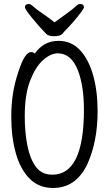

<svg xmlns="http://www.w3.org/2000/svg" viewBox="-20 -916 540 954"><path d="M244 18Q173 18 127 -28.5Q81 -75 58.5 -155Q36 -235 36 -337Q36 -456 70 -555Q102 -657 134 -657Q147 -657 153 -650Q197 -713 271 -713Q334 -713 377 -667.5Q420 -622 442.5 -543Q465 -464 465 -363Q465 -210 412 -96Q355 18 244 18ZM240 -48Q397 -48 397 -371Q397 -487 368 -564Q335 -651 267 -651Q232 -651 194.5 -618Q157 -585 130 -516Q103 -447 103 -339Q103 -259 116 -193Q129 -127 158 -87.5Q187 -48 240 -48ZM248 -736Q224 -736 211 -746Q176 -782 140 -826Q104 -870 104 -880Q104 -896 123 -896Q132 -896 138 -890Q161 -869 192.5 -848Q224 -827 251 -805Q282 -828 311 -848.5Q340 -869 363 -890Q369 -896 379 -896Q397 -896 397 -880Q397 -875 385 -858Q347 -807 301 -761L290 -748Q279 -736 248 -736Z"/></svg>

Font: LXGW WenKai Mono TC
Style: Regular
Weight: 400
Designer: LXGW / Fontworks Inc.
Foundry: LXGW / Fontworks Inc.
Version: Version 1.330